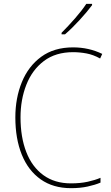

<svg xmlns="http://www.w3.org/2000/svg" viewBox="-20 -1064 581 1001"><path d="M361 -792Q270 -792 209 -746Q148 -700 117.5 -622.5Q87 -545 87 -452Q87 -349 117 -271.5Q147 -194 206 -151Q265 -108 350 -108Q399 -108 437.5 -116.5Q476 -125 504 -137V-112Q476 -100 437 -91.5Q398 -83 350 -83Q257 -83 192 -129Q127 -175 93.5 -258Q60 -341 60 -452Q60 -553 94 -636Q128 -719 195 -768Q262 -817 361 -817Q443 -817 513 -783L502 -759Q466 -779 430.5 -785.5Q395 -792 361 -792ZM460 -1037Q434 -1002 394.5 -959Q355 -916 319 -885H301V-893Q335 -927 371 -968Q407 -1009 430 -1044H460Z"/></svg>

Font: Noto Sans Kannada UI SemiCondensed Thin
Style: Regular
Weight: 100
Width: 4
Designer: Jelle Bosma - Monotype Design Team
Foundry: Monotype Imaging Inc.
Version: Version 2.005; ttfautohint (v1.8.4.7-5d5b)